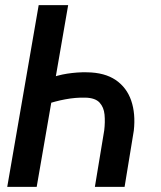

<svg xmlns="http://www.w3.org/2000/svg" viewBox="-20 -731 628 751"><path d="M467.3 0H351.1L387.7 -221.2Q391.6 -253.9 388.9 -282.7Q386.2 -311.5 369.4 -329.8Q352.5 -348.1 314 -349.1Q294.4 -349.6 274.7 -347.9Q254.9 -346.2 235.4 -342.5Q215.8 -338.9 196.3 -333.7Q176.8 -328.6 157.7 -322.8L168 -422.4Q186 -429.7 204.8 -434.8Q223.6 -439.9 242.9 -442.9Q262.2 -445.8 281.7 -447.3Q301.3 -448.7 320.3 -448.2Q389.6 -447.3 432.6 -418Q475.6 -388.7 493.2 -337.6Q510.7 -286.6 503.4 -220.2ZM123.5 0H8.3L131.3 -710.9H246.6Z"/></svg>

Font: Roboto Condensed Medium
Style: Italic
Weight: 500
Italic angle: -12°
Designer: Christian Robertson
Foundry: Google
Version: Version 3.0; 2020